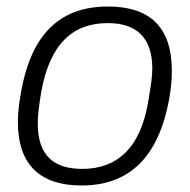

<svg xmlns="http://www.w3.org/2000/svg" viewBox="-20 -558 584 590"><path d="M231 12C374 12 467 -71 500 -255C506 -287 508 -315 508 -341C508 -476 439 -538 312 -538C168 -538 76 -458 44 -271C38 -238 35 -209 35 -183C35 -50 105 12 231 12ZM233 -39C145 -39 96 -80 96 -179C96 -199 98 -223 107 -277C134 -426 206 -487 311 -487C397 -487 448 -445 448 -347C448 -326 445 -302 436 -249C412 -100 337 -39 233 -39Z"/></svg>

Font: Archivo ExtraLight
Style: Italic
Weight: 200
Italic angle: -10°
Designer: Hector Gatti
Foundry: Omnibus-Type
Version: Version 2.001